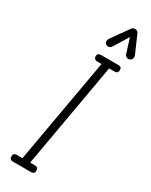

<svg xmlns="http://www.w3.org/2000/svg" viewBox="-298 -1253 1026 1307"><g transform="rotate(30 215.0 -599.0)"><path d="M72.5 0Q54.5 0 48.8 -7.2Q43 -14.5 43 -26Q43 -38.5 48.8 -45.8Q54.5 -53 72.5 -53H114.5L260 -877H230Q211.5 -877 205.2 -884.8Q199 -892.5 199 -903.5Q199 -915 205 -921.8Q211 -928.5 230 -928.5H360Q378.5 -928.5 384 -921.8Q389.5 -915 389.5 -903.5Q389.5 -892.5 383.8 -884.8Q378 -877 360 -877H320L175 -53H208.5Q227.5 -53 233.5 -45.8Q239.5 -38.5 239.5 -26Q239.5 -14.5 233.5 -7.2Q227.5 0 208.5 0ZM411.5 -1000.5Q397.5 -995.5 386.2 -1001.5Q375 -1007.5 371 -1021L336 -1133L268.5 -1022.5Q256.5 -1003 242.8 -1002.2Q229 -1001.5 220.5 -1008.5Q210 -1018 210.5 -1029.8Q211 -1041.5 218.5 -1052L311.5 -1182.5Q320 -1195 328.2 -1196.5Q336.5 -1198 344 -1198Q348.5 -1198 356 -1193.5Q363.5 -1189 367 -1180.5L423.5 -1051Q433.5 -1029 428.2 -1016.5Q423 -1004 411.5 -1000.5Z"/></g></svg>

Font: Edu VIC WA NT Hand
Style: Regular
Weight: 400
Designer: Tina and Corey Anderson, Eben Sorkin, Mirko Velimirovic
Foundry: Google for Education
Version: Version 1.000